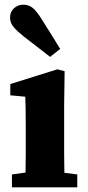

<svg xmlns="http://www.w3.org/2000/svg" viewBox="-20 -800 375 820"><path d="M31 0V-55L89 -63Q90 -100 90 -140Q90 -180 90 -213V-264Q90 -302 89.5 -329.5Q89 -357 88 -387L24 -393V-441L225 -504L256 -496L254 -355V-213Q254 -180 254 -139.5Q254 -99 255 -62L310 -55V0ZM237 -591 194 -557Q172 -574 146.5 -594Q121 -614 83 -643Q55 -665 39 -683.5Q23 -702 23 -724Q23 -750 40 -765Q57 -780 79 -780Q103 -780 120 -766Q137 -752 158 -718Q186 -674 203.5 -645.5Q221 -617 237 -591Z"/></svg>

Font: Source Serif 4 SmText
Style: Bold
Weight: 700
Designer: Frank Grießhammer
Foundry: Adobe
Version: Version 4.005;hotconv 1.1.0;makeotfexe 2.6.0